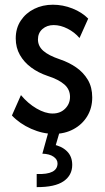

<svg xmlns="http://www.w3.org/2000/svg" viewBox="-20 -557 445 810"><path d="M207.5 7.8Q159.7 7.8 111.3 -13.7Q63 -35.2 30.3 -69.8L68.4 -155.8Q97.7 -120.6 134 -99.4Q170.4 -78.1 202.1 -78.1Q234.4 -78.1 254.9 -98.6Q275.4 -119.1 275.4 -148.4Q275.4 -179.7 251.5 -200.7Q227.5 -221.7 180.7 -236.8Q141.6 -250 111.6 -272.2Q81.5 -294.4 64 -325.2Q46.4 -356 46.4 -395Q46.4 -438 67.6 -470Q88.9 -502 124.3 -519.5Q159.7 -537.1 203.1 -537.1Q245.6 -537.1 285.6 -521.2Q325.7 -505.4 352.1 -478.5L315.4 -396.5Q294.9 -420.9 265.1 -436Q235.4 -451.2 206.5 -451.2Q178.2 -451.2 159.2 -434.6Q140.1 -418 140.1 -390.6Q140.1 -362.8 162.4 -342.8Q184.6 -322.8 233.9 -306.2Q270.5 -293.9 301.3 -272.7Q332 -251.5 350.6 -220.2Q369.1 -189 369.1 -146Q369.1 -101.1 347.9 -66.4Q326.7 -31.7 290 -12Q253.4 7.8 207.5 7.8ZM134.8 232.4V177.2Q179.2 178.7 200.9 167.5Q222.7 156.2 222.7 132.3Q222.7 115.7 205.8 104Q189 92.3 158.7 91.3L184.1 0H231.4L208 80.1L201.7 52.2Q239.3 58.6 262 80.6Q284.7 102.5 284.7 138.7Q284.7 182.6 248 207.8Q211.4 232.9 134.8 232.4Z"/></svg>

Font: Reddit Sans Condensed Medium
Style: Regular
Weight: 500
Designer: Stephen Hutchings
Foundry: Reddit
Version: Version 1.014